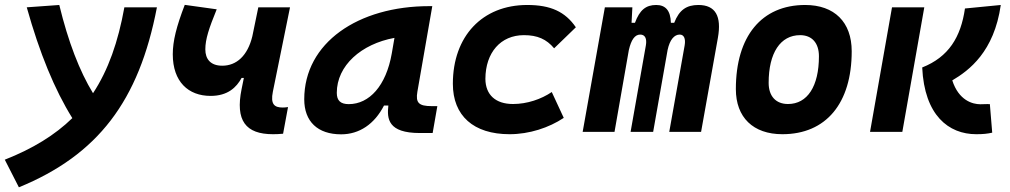

<svg xmlns="http://www.w3.org/2000/svg" viewBox="-77 -548 4199 798"><path d="M1.5 230.5C329.1 96.2 500.5 -127.4 575.2 -517.6H439.9C414.1 -374 373 -256.8 309.6 -160.6C253.4 -252.9 206.5 -374.5 169.4 -527.3L34.2 -517.6C87.4 -327.6 149.9 -175.3 223.6 -57.1C151.4 13.2 59.6 69.8 -57.1 115.7Z M798.3 -149.4C870.1 -149.4 905.8 -185.1 927.2 -224.1H936.5L927.2 -178.2C900.4 -46.9 943.8 9.8 1057.6 9.8C1068.4 9.8 1085.9 9.3 1099.6 7.8L1120.1 -103C1111.8 -101.6 1105 -101.1 1098.1 -101.1C1064 -101.1 1046.4 -113.8 1057.1 -167L1128.4 -517.6H996.6L971.7 -397C952.1 -316.4 906.2 -274.9 846.7 -274.9C797.9 -274.9 776.4 -302.7 776.4 -342.8C776.4 -385.3 791.5 -430.2 823.7 -509.3L690.9 -527.8C656.2 -437.5 641.1 -377.4 641.1 -322.3C641.1 -208.5 705.6 -149.4 798.3 -149.4Z M1340.8 10.3C1416.5 10.3 1479.5 -32.2 1519 -109.4H1537.1C1530.8 -54.2 1535.6 4.9 1668 4.9H1721.2L1740.7 -106.9H1717.3C1663.6 -106.9 1649.9 -120.6 1657.7 -166.5L1719.7 -522.5H1707.5C1411.1 -522.5 1187.5 -370.1 1187.5 -135.3C1187.5 -43 1243.2 10.3 1340.8 10.3ZM1372.6 -115.2C1338.4 -115.2 1322.8 -129.9 1322.8 -162.1C1322.8 -275.4 1424.3 -365.2 1562.5 -390.6L1551.3 -325.7C1527.8 -191.4 1458 -115.2 1372.6 -115.2Z M2055.2 -115.7C1982.9 -115.7 1940.9 -153.8 1940.4 -220.2C1940.9 -329.6 2003.9 -401.9 2100.6 -401.9C2156.7 -401.9 2194.3 -385.3 2226.1 -347.2L2316.4 -434.6C2272 -499.5 2211.4 -527.3 2114.3 -527.3C1927.7 -527.3 1805.2 -397.5 1805.2 -199.7C1805.2 -66.9 1891.1 9.8 2041 9.8C2123 9.8 2204.6 -17.1 2266.1 -58.1L2216.3 -165.5C2172.4 -135.7 2113.8 -115.7 2055.2 -115.7Z M2551.3 -517.6H2437L2344.7 0H2477.1L2536.6 -339.8C2546.4 -382.8 2561.5 -404.3 2584 -404.3C2604 -404.3 2612.3 -387.7 2607.4 -359.4L2543.9 0H2637.7L2697.8 -340.8C2707 -383.3 2725.6 -404.3 2748 -404.3C2765.6 -404.3 2773.4 -387.7 2768.6 -359.4L2704.6 0H2836.9L2906.7 -390.6C2922.9 -481 2896.5 -527.3 2825.7 -527.3C2776.9 -527.3 2746.1 -507.3 2725.1 -453.1H2711.4C2710 -504.4 2689 -527.3 2650.4 -527.3C2607.4 -527.3 2581.5 -506.3 2562 -453.1H2547.9Z M3174.8 9.8C3356 9.8 3462.9 -118.2 3462.9 -335C3462.9 -456.1 3391.1 -527.3 3269.5 -527.3C3088.4 -527.3 2981.4 -397.5 2981.4 -177.7C2981.4 -60.1 3053.2 9.8 3174.8 9.8ZM3198.2 -115.7C3147.5 -115.7 3117.7 -148.4 3117.7 -203.6C3117.7 -328.1 3166.5 -401.9 3248.5 -401.9C3297.9 -401.9 3326.7 -369.1 3326.7 -314C3326.7 -189.5 3278.8 -115.7 3198.2 -115.7Z M3980.5 9.8C4009.8 9.8 4027.3 7.8 4046.9 3.4L4037.1 -115.2C4028.3 -115.7 4023.4 -115.2 4017.1 -115.2C4012.2 -114.7 4006.3 -114.7 3997.6 -114.7C3965.3 -114.7 3907.7 -130.4 3880.9 -213.9C3951.2 -255.4 4054.7 -333 4082.5 -527.3L3933.6 -512.7C3916.5 -393.6 3865.7 -311 3755.9 -267.6C3765.1 -68.4 3865.7 9.8 3980.5 9.8ZM3539.1 0H3673.3L3764.6 -517.6H3630.4Z"/></svg>

Font: Cascadia Code
Style: Bold Italic
Weight: 700
Italic angle: -10°
Monospace: yes
Designer: Aaron Bell
Foundry: Saja Typeworks
Version: Version 2404.023